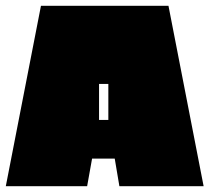

<svg xmlns="http://www.w3.org/2000/svg" viewBox="-28 -641 721 661"><path d="M673 0H383L367 -95H289L272 0H-8L113 -621H552ZM345 -228V-352H313V-228Z"/></svg>

Font: Passion One Black
Style: Regular
Weight: 900
Designer: Alejandro Lo Celso
Foundry: Fontstage
Version: Version 1.002